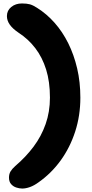

<svg xmlns="http://www.w3.org/2000/svg" viewBox="-20 -832 534 1111"><path d="M109 259Q92 259 74 253Q56 247 44 233Q32 219 32 196Q32 175 41 160Q50 145 68 129Q129 77 174 17Q219 -43 244 -114Q269 -185 269 -267Q269 -359 247 -429.5Q225 -500 184.5 -553Q144 -606 87 -643Q53 -666 36.5 -689.5Q20 -713 20 -739Q20 -771 45 -791.5Q70 -812 107 -812Q135 -812 153 -807Q171 -802 194 -787Q250 -752 296 -700Q342 -648 375 -581.5Q408 -515 426.5 -436Q445 -357 445 -267Q445 -163 415 -70.5Q385 22 331 96.5Q277 171 203 223Q177 242 153 250.5Q129 259 109 259Z"/></svg>

Font: Shantell Sans Light ExtraBold
Style: Regular
Weight: 800
Version: Version 1.011;[c5ecc13dd]